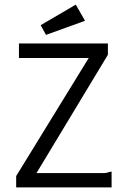

<svg xmlns="http://www.w3.org/2000/svg" viewBox="-20 -811 540 831"><path d="M62 -623V-560H364L50 -49V0H463V-68C458 -68 453 -67 448 -65C442 -63 437 -62 432 -62H138L447 -574V-623ZM308 -791 156 -702 179 -660 348 -721Z"/></svg>

Font: Inconsolatazi4
Style: Regular
Weight: 400
Designer: Raph Levien, Kirill Tkachev
Foundry: Cyreal
Version: Version 1.013